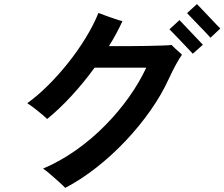

<svg xmlns="http://www.w3.org/2000/svg" viewBox="-20 -866 1094 936"><path d="M298 50Q289 40 269 22Q249 4 227 -15Q205 -34 190 -44Q274 -80 350.5 -134Q427 -188 492.5 -254.5Q558 -321 609 -393Q660 -465 693 -536H441Q388 -463 328.5 -398.5Q269 -334 210 -286Q191 -304 162 -327Q133 -350 113 -363Q162 -398 213 -448.5Q264 -499 311.5 -558.5Q359 -618 397.5 -681Q436 -744 460 -803Q475 -797 497 -789Q519 -781 541 -773.5Q563 -766 577 -763Q548 -700 511 -641Q550 -641 597.5 -641Q645 -641 691 -642Q737 -643 771 -644Q805 -645 816 -647Q821 -642 832 -631.5Q843 -621 853.5 -612Q864 -603 867 -599Q855 -583 837.5 -551Q820 -519 803 -482Q768 -405 714 -328Q660 -251 593 -180Q526 -109 451 -50Q376 9 298 50ZM920 -604Q918 -606 906.5 -618.5Q895 -631 879 -647.5Q863 -664 847 -681Q831 -698 819.5 -709.5Q808 -721 806 -723L855 -768Q858 -765 874.5 -747.5Q891 -730 912 -708Q933 -686 949.5 -668.5Q966 -651 969 -648ZM1006 -682Q1004 -685 987.5 -702.5Q971 -720 949.5 -742Q928 -764 911.5 -781.5Q895 -799 892 -802L940 -846Q943 -843 959.5 -826Q976 -809 997 -786.5Q1018 -764 1034.5 -747Q1051 -730 1054 -727Z"/></svg>

Font: Zen Kaku Gothic Antique
Style: Bold
Weight: 700
Designer: Yoshimichi Ohira
Foundry: Positype
Version: Version 1.001